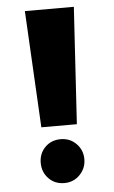

<svg xmlns="http://www.w3.org/2000/svg" viewBox="-54 -777 488 824"><g transform="rotate(-5 190.5 -365.0)"><path d="M265 -237H112L85 -740H296ZM96 -85Q96 -125 122.5 -152Q149 -179 190 -179Q230 -179 257 -151.5Q284 -124 284 -85Q284 -46 257 -18Q230 10 190 10Q149 10 122.5 -17.5Q96 -45 96 -85Z"/></g></svg>

Font: Be Vietnam Black
Style: Regular
Weight: 900
Designer: Lam Bao; Tony Le; Vietanh Nguyen
Foundry: Yellow Type Foundry
Version: Version 5.000